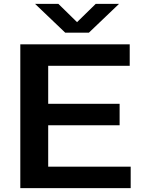

<svg xmlns="http://www.w3.org/2000/svg" viewBox="-20 -968 740 988"><path d="M84.5 0V-740H647.5V-629.5H228V-434H595.5V-323.5H228V-110.5H652.5V0ZM315.5 -800 160.5 -948H280.5L376.5 -854L472.5 -948H592.5L437.5 -800Z"/></svg>

Font: Encode Sans Exp SmBold
Style: Regular
Weight: 600
Width: 7
Designer: Multiple Designers
Foundry: Impallari Type
Version: Version 3.002; ttfautohint (v1.8.3) -l 8 -r 50 -G 200 -x 14 